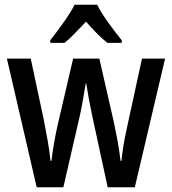

<svg xmlns="http://www.w3.org/2000/svg" viewBox="-20 -786 723 806"><path d="M366 -305Q359 -338 352.5 -373.5Q346 -409 342 -436H340Q335 -408 329 -372Q323 -336 316 -304L246 0H134L9 -540H109L164 -282Q172 -241 180 -196Q188 -151 192 -111H196Q200 -145 207.5 -188.5Q215 -232 225 -274L287 -540H397L458 -273Q465 -240 473 -197.5Q481 -155 486 -111H490Q492 -136 498 -173Q504 -210 513 -250L576 -540H673L546 0H432ZM388 -766Q405 -732 435 -690.5Q465 -649 491 -617V-606H431Q409 -623 386.5 -646Q364 -669 341 -695Q316 -669 293.5 -645.5Q271 -622 251 -606H191V-617Q217 -650 247 -692Q277 -734 293 -766Z"/></svg>

Font: Noto Sans Lao Condensed Medium
Style: Regular
Weight: 500
Width: 3
Designer: Monotype Design Team
Foundry: Monotype Imaging Inc.
Version: Version 2.003; ttfautohint (v1.8.4.7-5d5b)